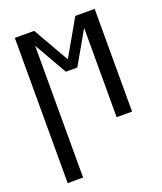

<svg xmlns="http://www.w3.org/2000/svg" viewBox="-136 -609 772 913"><g transform="rotate(-20 250.0 -152.5)"><path d="M48 215V-520H146L250 -338L354 -520H452V0H374V-452L279 -286H221L126 -452V215Z"/></g></svg>

Font: Iosevka Gothic
Style: Regular
Weight: 400
Monospace: yes
Designer: Belleve Invis
Foundry: Belleve Invis
Version: Version 15.5.1; ttfautohint (v1.8.4)